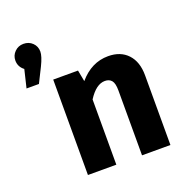

<svg xmlns="http://www.w3.org/2000/svg" viewBox="-135 -882 967 1004"><g transform="rotate(-20 349.0 -380.0)"><path d="M102 -760Q132 -760 152 -740.5Q172 -721 172 -692Q172 -666 148 -617L107 -535H38L62 -635Q33 -657 33 -692Q33 -720 53 -740Q73 -760 102 -760ZM496 -548Q565 -548 604.5 -505.5Q644 -463 644 -388V0H486V-361Q486 -401 473 -416.5Q460 -432 436 -432Q387 -432 343 -363V0H185V-531H323L335 -468Q403 -548 496 -548Z"/></g></svg>

Font: FiraGO
Style: Bold
Weight: 700
Designer: bBox Type
Foundry: bBox Type GmbH
Version: Version 1.001;PS 001.001;hotconv 1.0.88;makeotf.lib2.5.64775